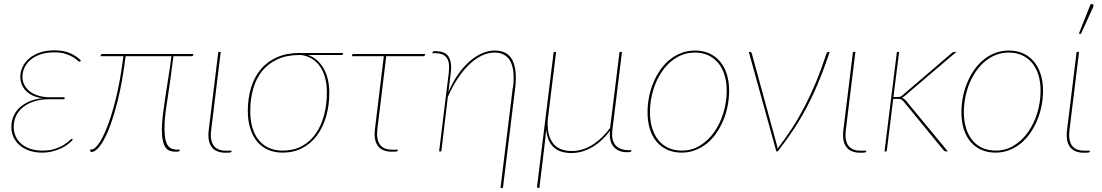

<svg xmlns="http://www.w3.org/2000/svg" viewBox="-20 -746 5430 946"><path d="M376 -444Q374 -442 371.5 -442Q368.5 -442 361 -449.2Q353.5 -456.5 339 -465Q324.5 -473.5 302.2 -480.8Q280 -488 247.5 -488Q207.5 -488 178 -477.5Q148.5 -467 129 -450Q109.5 -433 100 -411.2Q90.5 -389.5 90.5 -367.5Q90.5 -346.5 99.8 -328.2Q109 -310 126.2 -296.2Q143.5 -282.5 168.5 -274.8Q193.5 -267 224.5 -267H298.5L297.5 -257H223Q182 -257 149.5 -246.8Q117 -236.5 94.2 -218.5Q71.5 -200.5 59.5 -175.5Q47.5 -150.5 47.5 -121Q47.5 -95 57.5 -73.5Q67.5 -52 86 -36.5Q104.5 -21 130.5 -12.5Q156.5 -4 188.5 -4Q226 -4 252.2 -13Q278.5 -22 295.5 -33Q312.5 -44 321.5 -53Q330.5 -62 333.5 -62Q335 -62 337 -60L339 -58Q330 -47 315.2 -35.8Q300.5 -24.5 281 -15.2Q261.5 -6 237.8 0Q214 6 187 6Q152.5 6 124.5 -3.8Q96.5 -13.5 77 -30.2Q57.5 -47 46.8 -70Q36 -93 36 -120Q36 -146 45.2 -170Q54.5 -194 73.8 -213Q93 -232 121.8 -245Q150.5 -258 189.5 -262Q158.5 -266 137.8 -277Q117 -288 104 -302.8Q91 -317.5 85.5 -334.2Q80 -351 80 -367Q80 -391 90.5 -414.5Q101 -438 122 -456.5Q143 -475 174.5 -486.5Q206 -498 248.5 -498Q294 -498 326 -483.8Q358 -469.5 379 -447Z M932 -480 931.5 -474Q931 -469 923.5 -469H834.5Q826.5 -406 820.2 -360.8Q814 -315.5 809 -282.5Q804 -249.5 800.5 -226.5Q797 -203.5 794.8 -185.2Q792.5 -167 791.5 -150.8Q790.5 -134.5 790.5 -115.5Q790.5 -83 794.5 -62.2Q798.5 -41.5 806.8 -29.5Q815 -17.5 827.2 -13Q839.5 -8.5 855.5 -8.5H866L865 -3.5Q865 -1.5 861 0Q857 1.5 845 1.5Q829 1.5 816.5 -3Q804 -7.5 795.5 -19.8Q787 -32 782.2 -53.2Q777.5 -74.5 777.5 -107.5Q777.5 -139 782.2 -178.5Q787 -218 794 -264Q801 -310 809.2 -361.5Q817.5 -413 824.5 -469H599Q583 -342 560.5 -252.2Q538 -162.5 514.8 -106Q491.5 -49.5 469.8 -23.5Q448 2.5 433 2.5Q424.5 2.5 424.5 -1L425.5 -10H434.5Q445 -10 464.2 -35Q483.5 -60 505.8 -114.8Q528 -169.5 550 -256.8Q572 -344 588 -469H475.5L476 -473Q476.5 -475.5 478.5 -477.8Q480.5 -480 484.5 -480Z M1055.5 -490H1067.5L1020.5 -106Q1014 -56 1032 -29.8Q1050 -3.5 1094 -3.5H1121L1120.5 1.5Q1120.5 3.5 1116 5Q1111.5 6.5 1092 6.5Q1044 6.5 1022.8 -22Q1001.5 -50.5 1008.5 -106Z M1498 -475Q1524 -465.5 1543.5 -447.8Q1563 -430 1576.2 -405.8Q1589.5 -381.5 1596 -352Q1602.5 -322.5 1602.5 -290Q1602.5 -226 1586.8 -172Q1571 -118 1541.5 -78.2Q1512 -38.5 1469.2 -16.2Q1426.5 6 1372.5 6Q1332.5 6 1300.8 -8Q1269 -22 1247 -48.5Q1225 -75 1213 -113Q1201 -151 1201 -199.5Q1201 -261.5 1217 -314Q1233 -366.5 1264.8 -404.5Q1296.5 -442.5 1344.5 -463.8Q1392.5 -485 1456.5 -485H1671L1670.5 -483Q1670 -480 1668 -477.5Q1666 -475 1660.5 -475ZM1590.5 -291.5Q1590.5 -328.5 1582.5 -360.2Q1574.5 -392 1558.5 -416Q1542.5 -440 1518.8 -455.2Q1495 -470.5 1464 -475H1456Q1393 -475 1347 -453.8Q1301 -432.5 1271.2 -395.5Q1241.5 -358.5 1227.2 -307.8Q1213 -257 1213 -198.5Q1213 -152.5 1223.8 -116.5Q1234.5 -80.5 1255 -55.5Q1275.5 -30.5 1305.2 -17.2Q1335 -4 1373.5 -4Q1425.5 -4 1465.8 -25.2Q1506 -46.5 1533.8 -84.8Q1561.5 -123 1576 -175.8Q1590.5 -228.5 1590.5 -291.5Z M1715 -475Q1715.5 -480 1721.5 -480H2074L2073.5 -475Q2073 -472.5 2071.2 -470.8Q2069.5 -469 2066 -469H1883L1839.5 -111Q1833.5 -61 1851.2 -34.8Q1869 -8.5 1913 -8.5H1940.5L1939.5 -3.5Q1939.5 -1.5 1935 0Q1930.5 1.5 1911 1.5Q1863 1.5 1841.8 -27Q1820.5 -55.5 1827.5 -111L1871 -469H1714Z M2458 180H2446L2506.5 -314H2507.5Q2512.5 -355 2509.8 -387Q2507 -419 2496 -441.2Q2485 -463.5 2465.2 -475.2Q2445.5 -487 2416.5 -487Q2385 -487 2353.2 -471.8Q2321.5 -456.5 2291.8 -428Q2262 -399.5 2235 -359Q2208 -318.5 2186.5 -268L2154.5 0H2143.5L2191 -386.5Q2197.5 -438 2181 -461Q2164.5 -484 2123.5 -484H2110.5L2111 -487Q2112 -491 2114.2 -492.5Q2116.5 -494 2125 -494Q2146.5 -494 2162.2 -488.5Q2178 -483 2187.8 -470.2Q2197.5 -457.5 2201 -437Q2204.5 -416.5 2201 -386.5L2189.5 -293Q2209.5 -339.5 2235.5 -377.2Q2261.5 -415 2291.2 -441.5Q2321 -468 2353.2 -482.5Q2385.5 -497 2417.5 -497Q2481 -497 2505 -449Q2529 -401 2518.5 -314Z M2720 -490 2679.5 -162.5Q2673 -86.5 2701.8 -44.2Q2730.5 -2 2797.5 -2Q2850 -2 2898 -31.8Q2946 -61.5 2986 -115.5L3032.5 -490H3044.5L2997 -103.5Q2994 -78 2998.5 -59.5Q3003 -41 3013.8 -29.2Q3024.5 -17.5 3041 -11.8Q3057.5 -6 3078 -6H3091L3090.5 -1Q3089.5 4 3069 4Q3050 4 3033.5 -2Q3017 -8 3005.2 -20.8Q2993.5 -33.5 2988 -53.5Q2982.5 -73.5 2985.5 -101.5Q2966.5 -76 2944.5 -55.8Q2922.5 -35.5 2898.2 -21.2Q2874 -7 2848.2 0.5Q2822.5 8 2796 8Q2737 8 2706.5 -22Q2676 -52 2671.5 -108Q2669 -83 2665.8 -55.2Q2662.5 -27.5 2660 -5L2637.5 180H2631.5Q2628.5 180 2627.2 178.2Q2626 176.5 2626 174L2708 -490Z M3339.5 -4Q3389 -4 3429.8 -29.2Q3470.5 -54.5 3499.5 -96Q3528.5 -137.5 3544.5 -190.5Q3560.5 -243.5 3560.5 -299Q3560.5 -343 3549.5 -377.8Q3538.5 -412.5 3518 -436.8Q3497.5 -461 3468.5 -474Q3439.5 -487 3403.5 -487Q3370.5 -487 3341.2 -475.8Q3312 -464.5 3287.5 -444.2Q3263 -424 3243.5 -396.2Q3224 -368.5 3210.5 -335.8Q3197 -303 3189.8 -266.8Q3182.5 -230.5 3182.5 -193Q3182.5 -149 3193.5 -114Q3204.5 -79 3224.8 -54.5Q3245 -30 3274 -17Q3303 -4 3339.5 -4ZM3338.5 6Q3299.5 6 3268.2 -8Q3237 -22 3215.2 -47.8Q3193.5 -73.5 3182 -110.2Q3170.5 -147 3170.5 -193Q3170.5 -231.5 3178 -269Q3185.5 -306.5 3199.8 -340.2Q3214 -374 3234.2 -402.8Q3254.5 -431.5 3280.5 -452.5Q3306.5 -473.5 3337.8 -485.2Q3369 -497 3404.5 -497Q3443.5 -497 3474.5 -483Q3505.5 -469 3527.2 -443.2Q3549 -417.5 3560.8 -381Q3572.5 -344.5 3572.5 -299Q3572.5 -261 3565 -223.5Q3557.5 -186 3543.2 -152Q3529 -118 3508.8 -89Q3488.5 -60 3462.5 -39Q3436.5 -18 3405.2 -6Q3374 6 3338.5 6Z M4068 -490Q4049 -434 4030.8 -386.2Q4012.5 -338.5 3993.5 -296.5Q3974.5 -254.5 3954.5 -216.8Q3934.5 -179 3912.5 -143.2Q3890.5 -107.5 3865.5 -72.2Q3840.5 -37 3812 0H3805L3669.5 -490H3676.5Q3682 -490 3684 -483L3807 -34Q3810 -24 3811.5 -14Q3849 -63 3881.8 -113.2Q3914.5 -163.5 3943.8 -219.8Q3973 -276 3999.8 -340Q4026.5 -404 4051.5 -480.5Q4053.5 -486 4055.8 -488Q4058 -490 4061 -490Z M4182.5 -490H4194.5L4147.5 -106Q4141 -56 4159 -29.8Q4177 -3.5 4221 -3.5H4248L4247.5 1.5Q4247.5 3.5 4243 5Q4238.5 6.5 4219 6.5Q4171 6.5 4149.8 -22Q4128.5 -50.5 4135.5 -106Z M4338 0ZM4410 -490 4382 -268H4403Q4407 -268 4412.8 -268.8Q4418.5 -269.5 4427 -277L4666 -482Q4670 -486 4674 -488Q4678 -490 4684 -490H4692L4437 -273Q4429.5 -267 4424 -264.5Q4430 -262.5 4434.2 -259.2Q4438.5 -256 4442 -252L4650 0H4642Q4638 0 4635.5 -1Q4633 -2 4629 -6L4433 -245Q4426 -253.5 4419.2 -256.2Q4412.5 -259 4399 -259H4381L4349 0H4338L4399 -490Z M4886 -4Q4935.5 -4 4976.2 -29.2Q5017 -54.5 5046 -96Q5075 -137.5 5091 -190.5Q5107 -243.5 5107 -299Q5107 -343 5096 -377.8Q5085 -412.5 5064.5 -436.8Q5044 -461 5015 -474Q4986 -487 4950 -487Q4917 -487 4887.8 -475.8Q4858.5 -464.5 4834 -444.2Q4809.5 -424 4790 -396.2Q4770.5 -368.5 4757 -335.8Q4743.5 -303 4736.2 -266.8Q4729 -230.5 4729 -193Q4729 -149 4740 -114Q4751 -79 4771.2 -54.5Q4791.5 -30 4820.5 -17Q4849.5 -4 4886 -4ZM4885 6Q4846 6 4814.8 -8Q4783.5 -22 4761.8 -47.8Q4740 -73.5 4728.5 -110.2Q4717 -147 4717 -193Q4717 -231.5 4724.5 -269Q4732 -306.5 4746.2 -340.2Q4760.5 -374 4780.8 -402.8Q4801 -431.5 4827 -452.5Q4853 -473.5 4884.2 -485.2Q4915.5 -497 4951 -497Q4990 -497 5021 -483Q5052 -469 5073.8 -443.2Q5095.5 -417.5 5107.2 -381Q5119 -344.5 5119 -299Q5119 -261 5111.5 -223.5Q5104 -186 5089.8 -152Q5075.5 -118 5055.2 -89Q5035 -60 5009 -39Q4983 -18 4951.8 -6Q4920.5 6 4885 6Z M5230.5 0ZM5284.5 -490H5296.5L5249.5 -106Q5243 -56 5261 -29.8Q5279 -3.5 5323 -3.5H5350L5349.5 1.5Q5349.5 3.5 5345 5Q5340.5 6.5 5321 6.5Q5273 6.5 5251.8 -22Q5230.5 -50.5 5237.5 -106ZM5295.5 -579.5 5353.5 -725.5H5362Q5366 -725.5 5367.5 -721.5Q5369 -717.5 5366.5 -712L5306 -579.5Z"/></svg>

Font: Lato Hairline
Style: Italic
Weight: 100
Italic angle: -7°
Designer: Lukasz Dziedzic
Foundry: tyPoland Lukasz Dziedzic
Version: Version 2.007; 2014-02-27